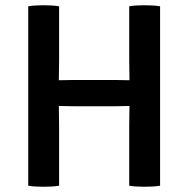

<svg xmlns="http://www.w3.org/2000/svg" viewBox="-20 -707 717 731"><path d="M531 4Q517.5 4 501.5 3.2Q485.5 2.5 472 0V-229.5Q472 -250.5 472.5 -267Q473 -283.5 473 -303.5V-401.5Q473 -422 472.5 -438.2Q472 -454.5 472 -475.5V-683Q485.5 -685.5 501.2 -686.2Q517 -687 530 -687Q542.5 -687 559.2 -686.2Q576 -685.5 589.5 -683V0Q575.5 2.5 560 3.2Q544.5 4 531 4ZM145.5 4Q134 4 117.2 3.2Q100.5 2.5 87.5 0V-683Q100.5 -685.5 117.2 -686.2Q134 -687 145.5 -687Q159 -687 175.2 -686.2Q191.5 -685.5 205 -683V-475.5Q205 -454.5 204.5 -438.2Q204 -422 204 -401.5V-303.5Q204 -283.5 204.5 -267Q205 -250.5 205 -229.5V0Q191.5 2.5 175.2 3.2Q159 4 145.5 4ZM134 -302.5V-402.5Q151.5 -402.5 169.2 -402Q187 -401.5 204 -401.5Q210 -401.5 221 -401.8Q232 -402 243.2 -402.2Q254.5 -402.5 259.5 -402.5H417.5Q422.5 -402.5 433.8 -402.2Q445 -402 456.2 -401.8Q467.5 -401.5 473 -401.5Q490 -401.5 507.8 -402Q525.5 -402.5 542.5 -402.5V-302.5Q525.5 -302.5 507.8 -303Q490 -303.5 473 -303.5Q467.5 -303.5 456.2 -303.2Q445 -303 433.8 -302.8Q422.5 -302.5 417.5 -302.5H259.5Q254.5 -302.5 243.2 -302.8Q232 -303 221 -303.2Q210 -303.5 204 -303.5Q187 -303.5 169.2 -303Q151.5 -302.5 134 -302.5Z"/></svg>

Font: Signika Light Medium
Style: Regular
Weight: 500
Version: Version 2.003;gftools[0.9.32]